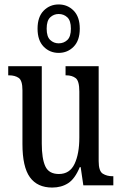

<svg xmlns="http://www.w3.org/2000/svg" viewBox="-20 -834 550 864"><path d="M215 10Q148 10 114.5 -36.5Q81 -83 81 -186V-428Q81 -472 64 -483.5Q47 -495 21 -495H17V-536H168V-188Q168 -120 184 -85.5Q200 -51 245 -51Q294 -51 315.5 -96.5Q337 -142 337 -215V-422Q337 -470 320.5 -482.5Q304 -495 278 -495H275V-536H424V-109Q424 -64 442.5 -52.5Q461 -41 486 -41H490V0H355L343 -82H339Q317 -29 286.5 -9.5Q256 10 215 10ZM244 -596Q204 -596 176.5 -624Q149 -652 149 -705Q149 -758 176.5 -786Q204 -814 244 -814Q284 -814 311.5 -786Q339 -758 339 -705Q339 -652 311.5 -624Q284 -596 244 -596ZM244 -639Q267 -639 283 -654Q299 -669 299 -705Q299 -741 283 -756Q267 -771 244 -771Q222 -771 206 -756Q190 -741 190 -705Q190 -669 206 -654Q222 -639 244 -639Z"/></svg>

Font: Noto Serif Khmer ExtraCondensed
Style: Regular
Weight: 400
Width: 2
Designer: Danh Hong and the Monotype Design Team
Foundry: Monotype Imaging Inc.
Version: Version 2.004; ttfautohint (v1.8.4.7-5d5b)